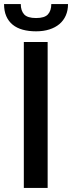

<svg xmlns="http://www.w3.org/2000/svg" viewBox="-32 -927 356 947"><path d="M203 0H85.5V-720H203ZM146 -772.5Q109.5 -772.5 80.2 -780.5Q51 -788.5 30.5 -805.2Q10 -822 -1 -847.2Q-12 -872.5 -12 -907H70.5Q70.5 -874.5 87 -856.2Q103.5 -838 146 -838Q188 -838 204.5 -856.2Q221 -874.5 221 -907H303.5Q303.5 -875.5 292.5 -850.5Q281.5 -825.5 261 -808.2Q240.5 -791 211.5 -781.8Q182.5 -772.5 146 -772.5Z"/></svg>

Font: Lato 2
Style: Regular
Weight: 600
Designer: Lukasz Dziedzic with Adam Twardoch and Botio Nikoltchev
Foundry: tyPoland Lukasz Dziedzic
Version: Version 2.015; 2015-08-06; http://www.latofonts.com/